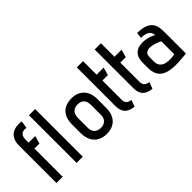

<svg xmlns="http://www.w3.org/2000/svg" viewBox="11 -1346 1995 1995"><g transform="rotate(-45 1008.5 -349.0)"><path d="M170 0V-415H243L267 -501H170V-549C170 -625 223 -634 262 -625L277 -707C194 -722 78 -701 78 -549V0Z M465 0V-700H374V0Z M996 -316C996 -437 927 -512 811 -512C690 -512 623 -442 623 -316V-184C623 -82 680 10 811 10C943 10 996 -82 996 -184ZM906 -174C906 -111 867 -78 811 -78C756 -78 714 -109 714 -174V-316C714 -400 762 -422 811 -422C856 -422 906 -405 906 -316Z M1240 -59C1197 -65 1169 -83 1169 -132V-415H1249L1273 -501H1169V-700H1077V-132C1077 -54 1109 4 1213 13Z M1503 -59C1460 -65 1432 -83 1432 -132V-415H1512L1536 -501H1432V-700H1340V-132C1340 -54 1372 4 1476 13Z M1981 -298C1981 -394 1981 -509 1773 -509L1766 -445C1845 -445 1890 -418 1890 -361C1844 -391 1736 -420 1665 -385C1624 -365 1596 -324 1596 -252V-169C1596 45 1822 15 1981 0ZM1890 -79C1755 -58 1687 -92 1687 -176V-242C1687 -352 1835 -301 1890 -270Z"/></g></svg>

Font: Advent Pro
Style: SemiBold
Weight: 600
Designer: Andreas Kalpakidis
Foundry: Andreas Kalpakidis
Version: Version 2.002 2008